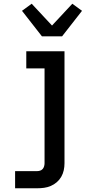

<svg xmlns="http://www.w3.org/2000/svg" viewBox="-20 -795 490 1030"><path d="M61 215V123H179Q187 123 195 120.5Q203 118 208.5 112Q214 106 216.5 97.5Q219 89 219 81V-428H121V-520H326V81Q326 100 322 118.5Q318 137 308.5 153.5Q299 170 284.5 182.5Q270 195 252.5 202.5Q235 210 216.5 212.5Q198 215 179 215ZM205 -600 98 -737 150 -775 259 -658 368 -775 420 -737 313 -600Z"/></svg>

Font: Iosevka Etoile Semibold
Style: Regular
Weight: 600
Designer: Belleve Invis
Foundry: Belleve Invis
Version: Version 22.1.2; ttfautohint (v1.8.4)